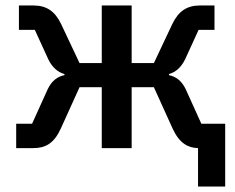

<svg xmlns="http://www.w3.org/2000/svg" viewBox="-20 -540 857 700"><path d="M702 0C666 -1 634 -17 609 -72L541 -222H460V0H351V-222H270L202 -72C177 -17 146 0 101 0H39V-89H97L154 -215C169 -246 190 -261 215 -266V-270C190 -277 170 -295 156 -324L107 -431H49V-520H102C149 -520 180 -500 203 -452L270 -310H351V-520H460V-310H541L608 -452C631 -500 662 -520 709 -520H762V-431H704L655 -324C641 -295 621 -277 596 -270V-266C621 -261 642 -246 657 -215L714 -89H801V140H702Z"/></svg>

Font: Plexus Sans Medium
Style: Regular
Weight: 500
Version: Version 2.001;PS 002.001;hotconv 1.0.70;makeotf.lib2.5.58329